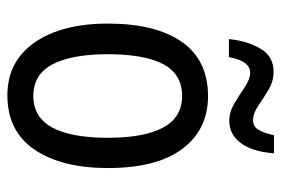

<svg xmlns="http://www.w3.org/2000/svg" viewBox="-144 -626 780 533"><g transform="rotate(90 246.5 -360.0)"><path d="M447 -269Q447 -141 396 -65.5Q345 10 245 10Q151 10 98.5 -65.5Q46 -141 46 -269Q46 -402 97 -474.5Q148 -547 247 -547Q340 -547 393.5 -476Q447 -405 447 -269ZM131 -269Q131 -169 159 -115.5Q187 -62 247 -62Q306 -62 334.5 -114.5Q363 -167 363 -269Q363 -370 334.5 -422.5Q306 -475 247 -475Q186 -475 158.5 -422.5Q131 -370 131 -269ZM89 -605Q94 -656 115.5 -692.5Q137 -729 180 -729Q206 -729 229.5 -715Q253 -701 274 -686.5Q295 -672 315 -672Q332 -672 341 -687.5Q350 -703 356 -730H406Q402 -671 378 -638.5Q354 -606 316 -606Q291 -606 267 -620.5Q243 -635 221.5 -649.5Q200 -664 182 -664Q150 -664 139 -605Z"/></g></svg>

Font: Noto Sans Myanmar Condensed
Style: Regular
Weight: 400
Width: 3
Designer: Monotype Design Team
Foundry: Monotype Imaging Inc.
Version: Version 2.107; ttfautohint (v1.8.4.7-5d5b)